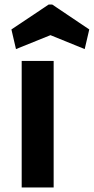

<svg xmlns="http://www.w3.org/2000/svg" viewBox="-20 -821 411 841"><path d="M50 -606 30 -692 193 -801H209L371 -692L351 -606L201 -667ZM215 -554V0H75V-554Z"/></svg>

Font: Fz Poppins SemBd
Style: Regular
Weight: 600
Designer: Ninad Kale (Devanagari), Jonny Pinhorn (Latin)
Foundry: Indian Type Foundry
Version: Vit hóa bi Vntype.Com & FontZin.Com